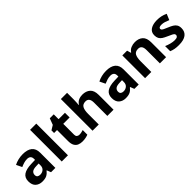

<svg xmlns="http://www.w3.org/2000/svg" viewBox="250 -2004 3258 3258"><g transform="rotate(-45 1879.0 -375.0)"><path d="M302 -557Q412 -557 470.5 -509.5Q529 -462 529 -364V0H425L396 -74H392Q357 -30 318 -10Q279 10 211 10Q138 10 90 -32.5Q42 -75 42 -163Q42 -250 103 -291.5Q164 -333 286 -337L381 -340V-364Q381 -407 358.5 -427Q336 -447 296 -447Q256 -447 218 -435.5Q180 -424 142 -407L93 -508Q137 -531 190.5 -544Q244 -557 302 -557ZM323 -251Q251 -249 223 -225Q195 -201 195 -162Q195 -128 215 -113.5Q235 -99 267 -99Q315 -99 348 -127.5Q381 -156 381 -208V-253Z M831 0H682V-760H831Z M1217 -109Q1242 -109 1265 -114Q1288 -119 1311 -126V-15Q1287 -5 1251.5 2.5Q1216 10 1174 10Q1125 10 1086.5 -6Q1048 -22 1025.5 -61.5Q1003 -101 1003 -171V-434H932V-497L1014 -547L1057 -662H1152V-546H1305V-434H1152V-171Q1152 -140 1170 -124.5Q1188 -109 1217 -109Z M1570 -605Q1570 -565 1567.5 -528Q1565 -491 1563 -476H1571Q1597 -518 1638 -537Q1679 -556 1729 -556Q1818 -556 1871.5 -508.5Q1925 -461 1925 -356V0H1776V-319Q1776 -437 1688 -437Q1621 -437 1595.5 -390.5Q1570 -344 1570 -257V0H1421V-760H1570Z M2302 -557Q2412 -557 2470.5 -509.5Q2529 -462 2529 -364V0H2425L2396 -74H2392Q2357 -30 2318 -10Q2279 10 2211 10Q2138 10 2090 -32.5Q2042 -75 2042 -163Q2042 -250 2103 -291.5Q2164 -333 2286 -337L2381 -340V-364Q2381 -407 2358.5 -427Q2336 -447 2296 -447Q2256 -447 2218 -435.5Q2180 -424 2142 -407L2093 -508Q2137 -531 2190.5 -544Q2244 -557 2302 -557ZM2323 -251Q2251 -249 2223 -225Q2195 -201 2195 -162Q2195 -128 2215 -113.5Q2235 -99 2267 -99Q2315 -99 2348 -127.5Q2381 -156 2381 -208V-253Z M2992 -556Q3080 -556 3133 -508.5Q3186 -461 3186 -356V0H3037V-319Q3037 -378 3016 -407.5Q2995 -437 2949 -437Q2881 -437 2856 -390.5Q2831 -344 2831 -257V0H2682V-546H2796L2816 -476H2824Q2850 -518 2895.5 -537Q2941 -556 2992 -556Z M3720 -162Q3720 -79 3661.5 -34.5Q3603 10 3487 10Q3430 10 3389 2.5Q3348 -5 3307 -22V-145Q3351 -125 3402 -112Q3453 -99 3492 -99Q3536 -99 3554.5 -112Q3573 -125 3573 -146Q3573 -160 3565.5 -171Q3558 -182 3533 -196Q3508 -210 3455 -232Q3404 -254 3371 -275.5Q3338 -297 3322 -327.5Q3306 -358 3306 -404Q3306 -480 3365 -518Q3424 -556 3522 -556Q3573 -556 3619 -546Q3665 -536 3714 -513L3669 -406Q3629 -423 3593 -434.5Q3557 -446 3520 -446Q3454 -446 3454 -410Q3454 -397 3462.5 -386.5Q3471 -376 3495.5 -364Q3520 -352 3568 -332Q3615 -313 3649 -292.5Q3683 -272 3701.5 -241.5Q3720 -211 3720 -162Z"/></g></svg>

Font: Noto Sans Balinese
Style: Bold
Weight: 700
Designer: Aditya Bayu, David Williams
Foundry: David Williams
Version: Version 2.005; ttfautohint (v1.8.4.7-5d5b)